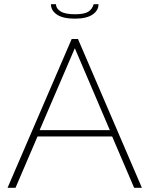

<svg xmlns="http://www.w3.org/2000/svg" viewBox="-20 -896 715 916"><path d="M337 -807Q280 -807 251.5 -826.5Q223 -846 223 -876H247Q247 -856 268.5 -842Q290 -828 337 -828Q382 -828 401 -840Q420 -852 427 -876H450Q450 -846 421.5 -826.5Q393 -807 337 -807ZM322 -710H352L657 0H620L515 -245H159L54 0H16ZM504 -275 337 -666 169 -275Z"/></svg>

Font: Raleway-v4020 ExtraLight
Style: Regular
Weight: 275
Designer: Matt McInerney, Pablo Impallari, Rodrigo Fuenzalida
Foundry: Matt McInerney, Pablo Impallari, Rodrigo Fuenzalida
Version: Version 4.020;PS 004.020;hotconv 1.0.88;makeotf.lib2.5.64775